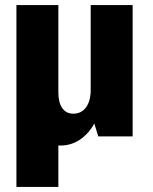

<svg xmlns="http://www.w3.org/2000/svg" viewBox="-20 -540 605 760"><path d="M369 0 339 -97V-520H505V0ZM211 -174Q211 -134 226.5 -112Q242 -90 270 -90L220 36Q170 36 130.5 8.5Q91 -19 68 -66.5Q45 -114 45 -174ZM385 -184Q385 -121 363.5 -71.5Q342 -22 304.5 7Q267 36 220 36L270 -90Q302 -90 320.5 -115Q339 -140 339 -184ZM45 200V-520H211V200Z"/></svg>

Font: Akshar Light
Style: Regular
Weight: 300
Designer: Tall Chai
Foundry: Tall Chai
Version: Version 1.100